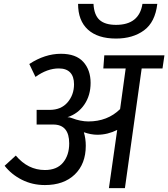

<svg xmlns="http://www.w3.org/2000/svg" viewBox="-20 -976 873 996"><path d="M823 -621H715L628 0H545L588 -302Q538 -277 485 -277Q452 -277 415 -290Q425 -257 425 -220Q425 -126 368 -71Q311 -16 213 -16Q148 -16 93.5 -43.5Q39 -71 4 -116L62 -169Q125 -94 213 -94Q275 -94 307 -132.5Q339 -171 339 -232Q339 -330 256 -330H170V-406H238Q297 -406 330.5 -445Q364 -484 364 -539Q364 -579 344 -600Q324 -621 285 -621Q225 -621 164 -577L132 -644Q213 -697 296 -697Q374 -697 412 -655Q450 -613 450 -546Q450 -481 417.5 -433.5Q385 -386 330 -368Q342 -368 351 -364Q355 -362 357 -362Q374 -355 396.5 -350.5Q419 -346 438 -346Q538 -346 603 -410L632 -621H516L521 -689H833ZM385 -956H465Q468 -898 496.5 -872.5Q525 -847 582 -847Q702 -847 719 -956H796Q785 -861 727 -818.5Q669 -776 582 -776Q487 -776 436 -822.5Q385 -869 385 -956Z"/></svg>

Font: FiraGO
Style: Italic
Weight: 400
Italic angle: -8°
Designer: bBox Type GmbH
Foundry: bBox Type GmbH
Version: Version 1.001